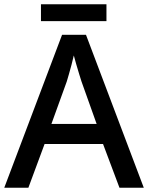

<svg xmlns="http://www.w3.org/2000/svg" viewBox="-20 -880 695 900"><path d="M0 0 271 -717H383L654 0H540L463 -205H189L113 0ZM221 -299H433L362 -498Q359 -508 351.5 -531.5Q344 -555 337 -580Q330 -605 326 -620Q321 -599 315 -575.5Q309 -552 303 -532Q297 -512 293 -498ZM479 -860V-781H172V-860Z"/></svg>

Font: Noto Sans Symbols Medium
Style: Regular
Weight: 500
Version: Version 2.002